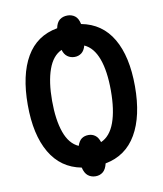

<svg xmlns="http://www.w3.org/2000/svg" viewBox="-91 -847 831 981"><g transform="rotate(-10 325.0 -357.0)"><path d="M326 60Q303 60 286.5 47Q270 34 263 4Q157 -16 102 -110Q47 -204 47 -359Q47 -514 101 -607Q155 -700 263 -719Q269 -749 285.5 -761.5Q302 -774 326 -774Q348 -774 364.5 -761.5Q381 -749 387 -719Q494 -699 548.5 -606Q603 -513 603 -358Q603 -204 548.5 -110Q494 -16 387 4Q380 34 364 47Q348 60 326 60ZM267 -108Q276 -134 290.5 -144Q305 -154 326 -154Q345 -154 360 -143Q375 -132 383 -107Q431 -128 454.5 -192.5Q478 -257 478 -358Q478 -459 454.5 -523Q431 -587 384 -608Q377 -582 361.5 -570.5Q346 -559 326 -559Q305 -559 289 -570.5Q273 -582 266 -606Q219 -585 196 -520.5Q173 -456 173 -358Q173 -259 196 -194Q219 -129 267 -108Z"/></g></svg>

Font: Avrile Sans Condensed SemiBold
Style: Regular
Weight: 600
Width: 3
Designer: Monotype Design Team
Foundry: Monotype Imaging Inc.
Version: Version 2.001;September 10, 2019;FontCreator 11.5.0.2425 64-